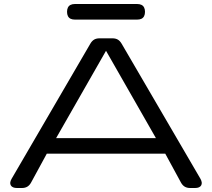

<svg xmlns="http://www.w3.org/2000/svg" viewBox="-20 -942 1062 962"><path d="M38.6 -46.9 432.6 -723.1Q440.9 -737.3 451.9 -743.7Q462.9 -750 479 -750H543Q559.1 -750 570.1 -743.7Q581.1 -737.3 589.4 -723.1L983.9 -46.9Q995.6 -26.4 988 -13.2Q980.5 0 957 0H933.1Q917 0 905.8 -6.6Q894.5 -13.2 886.7 -27.3L808.1 -171.9H214.4L135.7 -27.3Q127.9 -13.2 116.7 -6.6Q105.5 0 89.4 0H65.4Q42 0 34.2 -13.2Q26.4 -26.4 38.6 -46.9ZM761.2 -250 511.2 -687.5 261.2 -250ZM355 -921.9H667.5Q680.2 -921.9 689 -917.5Q697.8 -913.1 702.1 -904.3Q706.5 -895.5 706.5 -882.8Q706.5 -870.1 702.1 -861.3Q697.8 -852.5 689 -848.1Q680.2 -843.8 667.5 -843.8H355Q342.3 -843.8 333.5 -848.1Q324.7 -852.5 320.3 -861.3Q315.9 -870.1 315.9 -882.8Q315.9 -895.5 320.3 -904.3Q324.7 -913.1 333.5 -917.5Q342.3 -921.9 355 -921.9Z"/></svg>

Font: Gyrochrome
Style: Regular
Weight: 400
Designer: David Moles
Foundry: David Moles
Version: Version 1.005;Glyphs 3.2.3 (3260)